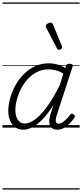

<svg xmlns="http://www.w3.org/2000/svg" viewBox="-20 -1030 663 1550"><path d="M168 17Q131 17 104 -1.5Q77 -20 62 -54.5Q47 -89 47 -136Q47 -182 61 -234Q75 -286 102 -336.5Q129 -387 169 -428.5Q209 -470 261 -494.5Q313 -519 376 -519Q408 -519 442.5 -509.5Q477 -500 507 -481L512 -497Q516 -508 522.5 -511.5Q529 -515 542 -515Q560 -515 565 -508Q570 -501 565 -489L438 -100Q431 -77 430 -62Q429 -47 434.5 -39.5Q440 -32 452 -32Q469 -32 485.5 -43Q502 -54 518 -70.5Q534 -87 546 -103Q552 -111 558 -112.5Q564 -114 573 -107Q583 -101 584 -94Q585 -87 581 -80Q569 -62 548.5 -39Q528 -16 501 0.5Q474 17 442 17Q419 17 404.5 8Q390 -1 383.5 -17Q377 -33 377.5 -54Q378 -75 385 -100Q392 -120 398.5 -141.5Q405 -163 412 -184Q368 -113 325 -68.5Q282 -24 242.5 -3.5Q203 17 168 17ZM104 -141Q104 -109 113 -84.5Q122 -60 139 -46.5Q156 -33 181 -33Q219 -33 265 -67.5Q311 -102 361 -170.5Q411 -239 462 -342L492 -436Q456 -457 426.5 -463.5Q397 -470 369 -470Q319 -470 277 -448Q235 -426 203 -390.5Q171 -355 149 -311.5Q127 -268 115.5 -223.5Q104 -179 104 -141ZM456 -628Q452 -628 448 -630Q444 -632 440 -639L352 -808Q350 -812 349.5 -815Q349 -818 349 -822Q351 -829 357.5 -834.5Q364 -840 373 -844Q382 -848 389 -848Q400 -848 408 -832L479 -659Q481 -655 481 -652Q481 -649 481 -646Q480 -637 472 -632.5Q464 -628 456 -628ZM0 490H623V500H0ZM0 -20H623V0H0ZM0 -505H623V-500H0ZM0 -1010H623V-1000H0Z"/></svg>

Font: Playwrite AU VIC Guides
Style: Regular
Weight: 400
Designer: Veronika Burian, José Scaglione
Foundry: TypeTogether
Version: Version 1.003